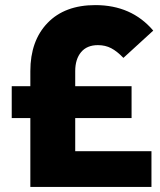

<svg xmlns="http://www.w3.org/2000/svg" viewBox="-20 -733 629 753"><path d="M496 -395H275V-454Q275 -501 298 -528.5Q321 -556 364 -556Q393 -556 416 -544Q439 -532 464 -506L581 -613Q496 -713 354 -713Q234 -713 166.5 -643Q99 -573 99 -454V-395H26V-270H99V0H574V-140H275V-270H496Z"/></svg>

Font: Geom ExtraBold
Style: Bold
Weight: 800
Version: Version 1.102